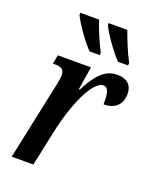

<svg xmlns="http://www.w3.org/2000/svg" viewBox="-143 -846 741 927"><g transform="rotate(20 227.5 -383.0)"><path d="M358 -606H410L411 -619C389 -659 364 -721 348 -766H252V-756C267 -721 323 -642 358 -606ZM212 -606H264L265 -619C244 -659 217 -721 203 -766H107L106 -756C121 -721 177 -642 212 -606ZM33 0H144L182 -179C214 -332 278 -475 332 -475C358 -475 365 -442 363 -389C423 -389 455 -422 455 -476C455 -518 430 -546 377 -546C308 -546 270 -490 231 -417H226L245 -536H75L66 -490H80C102 -490 125 -485 125 -454C125 -436 121 -413 114 -383Z"/></g></svg>

Font: Noto Serif Condensed Semi
Style: Italic
Weight: 600
Width: 3
Italic angle: -12°
Designer: Monotype Design Team
Foundry: Monotype Imaging Inc.
Version: Version 1.901